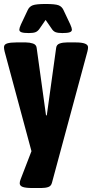

<svg xmlns="http://www.w3.org/2000/svg" viewBox="-25 -738 462 964"><path d="M138 206Q104 206 89 200.5Q74 195 74 182Q74 173 79 161L133 21L-2 -480Q-5 -493 -5 -501Q-5 -515 11 -520Q27 -525 57 -525H105Q124 -525 140.5 -519.5Q157 -514 159 -498L206 -159H210L257 -498Q259 -514 274.5 -519.5Q290 -525 311 -525H355Q417 -525 417 -501Q417 -497 416.5 -492Q416 -487 414 -480L236 179Q232 196 217.5 201Q203 206 182 206ZM120 -572Q94 -572 83 -576Q72 -580 72 -589Q72 -597 80 -615L114 -687Q122 -705 139.5 -711.5Q157 -718 204 -718Q252 -718 269 -711.5Q286 -705 294 -687L328 -615Q336 -597 336 -589Q336 -580 325 -576Q314 -572 288 -572Q266 -572 254 -576.5Q242 -581 233 -596L204 -638L175 -596Q166 -582 154.5 -577Q143 -572 120 -572Z"/></svg>

Font: Asap Condensed ExtraBold
Style: Regular
Weight: 800
Width: 3
Designer: Pablo Cosgaya
Foundry: Omnibus-Type
Version: Version 3.001; ttfautohint (v1.8.4.7-5d5b)